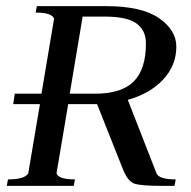

<svg xmlns="http://www.w3.org/2000/svg" viewBox="-20 -605 623 625"><path d="M2 0 6 -21Q61 -21 72 -41L110 -266H23L28 -300H115L156 -544Q150 -564 96 -564L100 -585H326Q441 -585 497.5 -546Q554 -507 554 -453Q554 -392 511 -346Q468 -300 396 -280L489 -42Q496 -21 552 -21L548 0H505Q435 0 415.5 -8Q396 -16 381 -52L296 -266H202L164 -41Q170 -21 224 -21L220 0ZM290 -300Q375 -300 415 -339.5Q455 -379 455 -464Q455 -506 424.5 -528.5Q394 -551 320 -551H249L207 -300Z"/></svg>

Font: Judson
Style: Italic
Weight: 400
Italic angle: -9.5°
Version: Version 20110429